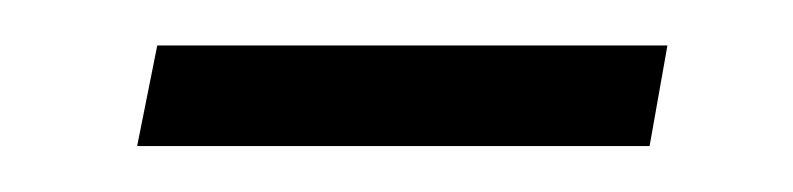

<svg xmlns="http://www.w3.org/2000/svg" viewBox="-20 -309 347 84"><path d="M48.8 -289.1H272L264.2 -245.1H40Z"/></svg>

Font: Open Sans Hebrew Light
Style: Italic
Weight: 300
Italic angle: -12°
Foundry: Ascender Corporation, Yanek Iontef
Version: Version 2.001;PS 002.001;hotconv 1.0.70;makeotf.lib2.5.58329